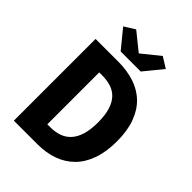

<svg xmlns="http://www.w3.org/2000/svg" viewBox="-242 -968 1083 1083"><g transform="rotate(45 300.0 -426.0)"><path d="M70 0V-652H250Q321 -652 379 -633Q437 -614 478 -574.5Q519 -535 541.5 -474Q564 -413 564 -329Q564 -245 542 -183Q520 -121 479.5 -80.5Q439 -40 383 -20Q327 0 259 0ZM218 -119H242Q280 -119 311.5 -130Q343 -141 365.5 -165.5Q388 -190 400.5 -230Q413 -270 413 -329Q413 -387 400.5 -426.5Q388 -466 365.5 -489.5Q343 -513 311.5 -523Q280 -533 242 -533H218ZM220 -702 130 -812 194 -852 298 -768H302L406 -852L470 -812L380 -702Z"/></g></svg>

Font: Source Code Pro
Style: Bold
Weight: 700
Monospace: yes
Designer: Paul D. Hunt, Teo Tuominen
Foundry: Adobe Systems Incorporated
Version: Version 2.030;PS 1.000;hotconv 16.6.51;makeotf.lib2.5.65220